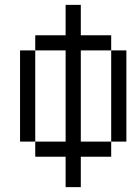

<svg xmlns="http://www.w3.org/2000/svg" viewBox="-20 -645 540 790"><path d="M250 0Q250 0 250 125H312.5Q312.5 125 312.5 0H437.5V-62.5H312.5Q312.5 -62.5 312.5 -437.5H437.5Q437.5 -437.5 437.5 -62.5H500Q500 -62.5 500 -437.5H437.5V-500H312.5Q312.5 -500 312.5 -625H250Q250 -625 250 -500H125V-437.5H62.5Q62.5 -437.5 62.5 -62.5H125V0ZM125 -62.5Q125 -62.5 125 -437.5H250Q250 -437.5 250 -62.5Z"/></svg>

Font: BFUnifontExMono
Style: Regular
Weight: 500
Version: Version 15.0.06